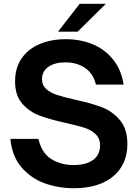

<svg xmlns="http://www.w3.org/2000/svg" viewBox="-20 -985 736 1019"><path d="M35 -248H184Q201 -173 252 -141Q303 -109 372 -109Q435 -109 473 -135.5Q511 -162 511 -214Q511 -251 487 -273.5Q463 -296 426.5 -307.5Q390 -319 327 -333Q241 -352 188.5 -372Q136 -392 98 -435Q60 -478 60 -553Q60 -625 95 -675.5Q130 -726 191 -751.5Q252 -777 330 -777Q406 -777 471 -750.5Q536 -724 580 -669.5Q624 -615 636 -536H489Q475 -595 431.5 -624.5Q388 -654 327 -654Q271 -654 237 -630.5Q203 -607 203 -565Q203 -532 226 -512Q249 -492 283 -481Q317 -470 378 -456Q465 -437 520.5 -416Q576 -395 616 -348Q656 -301 656 -221Q656 -112 580.5 -49Q505 14 371 14Q291 14 218 -12Q145 -38 94.5 -96.5Q44 -155 35 -248ZM392 -817H288L403 -965H542Z"/></svg>

Font: Open Sauce One
Style: Bold
Weight: 700
Designer: Alfredo Marco Pradil
Foundry: Creative Sauce Fz LLC
Version: Version 1.477